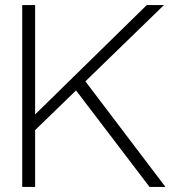

<svg xmlns="http://www.w3.org/2000/svg" viewBox="-20 -740 690 760"><path d="M68 0H119V-225L281 -382L572 0H635L318 -418L629 -720H561L119 -287V-720H68Z"/></svg>

Font: Aspekta 200
Style: Regular
Weight: 200
Designer: Ivo Dolenc
Version: Version 2.000